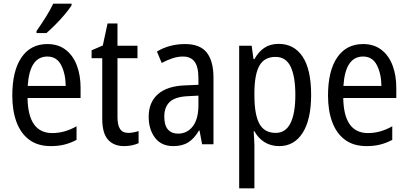

<svg xmlns="http://www.w3.org/2000/svg" viewBox="-20 -837 2222 1046"><path d="M238 -597Q297 -597 337.5 -566Q378 -535 398.5 -481Q419 -427 419 -359V-303H130Q133 -112 265 -112Q332 -112 397 -149V-75Q365 -58 331.5 -49.5Q298 -41 257 -41Q186 -41 139.5 -75.5Q93 -110 70 -172Q47 -234 47 -316Q47 -451 97 -524Q147 -597 238 -597ZM238 -529Q141 -529 131 -369H338Q337 -436 313 -482.5Q289 -529 238 -529ZM370 -808Q357 -787 333 -758.5Q309 -730 281.5 -702.5Q254 -675 233 -657H179V-668Q205 -705 229.5 -744Q254 -783 270 -817H370Z M679 -113Q693 -113 708 -116Q723 -119 735 -123V-57Q720 -50 699.5 -45.5Q679 -41 656 -41Q600 -41 568.5 -76Q537 -111 537 -191V-520H479V-563L540 -589L566 -709H620V-588H729V-520H620V-199Q620 -156 634 -134.5Q648 -113 679 -113Z M988 -597Q1070 -597 1106.5 -550.5Q1143 -504 1143 -414V-51H1081L1067 -126H1064Q1039 -83 1006.5 -62Q974 -41 924 -41Q859 -41 824.5 -86.5Q790 -132 790 -201Q790 -280 841 -324.5Q892 -369 991 -372L1061 -375V-410Q1061 -473 1040 -501Q1019 -529 977 -529Q949 -529 920 -519.5Q891 -510 861 -494L835 -556Q867 -576 906 -586.5Q945 -597 988 -597ZM1004 -313Q935 -310 905 -282Q875 -254 875 -202Q875 -154 895 -131.5Q915 -109 950 -109Q1000 -109 1030.5 -149Q1061 -189 1061 -264V-316Z M1498 -598Q1582 -598 1628.5 -528.5Q1675 -459 1675 -320Q1675 -186 1629 -113.5Q1583 -41 1501 -41Q1455 -41 1420.5 -63Q1386 -85 1366 -122H1362Q1363 -102 1364.5 -81.5Q1366 -61 1366 -45V189H1283V-588H1351L1361 -515H1366Q1389 -556 1421 -577Q1453 -598 1498 -598ZM1481 -527Q1421 -527 1394 -480.5Q1367 -434 1366 -336V-317Q1366 -213 1393 -163Q1420 -113 1482 -113Q1536 -113 1562.5 -166Q1589 -219 1589 -320Q1589 -420 1563.5 -473.5Q1538 -527 1481 -527Z M1958 -597Q2017 -597 2057.5 -566Q2098 -535 2118.5 -481Q2139 -427 2139 -359V-303H1850Q1853 -112 1985 -112Q2052 -112 2117 -149V-75Q2085 -58 2051.5 -49.5Q2018 -41 1977 -41Q1906 -41 1859.5 -75.5Q1813 -110 1790 -172Q1767 -234 1767 -316Q1767 -451 1817 -524Q1867 -597 1958 -597ZM1958 -529Q1861 -529 1851 -369H2058Q2057 -436 2033 -482.5Q2009 -529 1958 -529Z"/></svg>

Font: Noto Sans Tamil UI Condensed
Style: Regular
Weight: 400
Width: 3
Designer: Jelle Bosma - Monotype Design Team
Foundry: Monotype Imaging Inc.
Version: Version 2.004; ttfautohint (v1.8.4.7-5d5b)